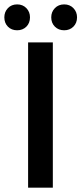

<svg xmlns="http://www.w3.org/2000/svg" viewBox="-44 -871 377 891"><path d="M86.4 0V-674.3H201.2V0ZM35.6 -730.5Q9.3 -730.5 -7.3 -747.3Q-23.9 -764.2 -23.9 -790.5Q-23.9 -815.9 -7.3 -833.3Q9.3 -850.6 35.6 -850.6Q61.5 -850.6 78.4 -833.3Q95.2 -815.9 95.2 -790.5Q95.2 -764.2 78.4 -747.3Q61.5 -730.5 35.6 -730.5ZM253.9 -730.5Q227.5 -730.5 210.7 -747.3Q193.8 -764.2 193.8 -790.5Q193.8 -815.9 210.7 -833.3Q227.5 -850.6 253.9 -850.6Q279.8 -850.6 296.6 -833.3Q313.5 -815.9 313.5 -790.5Q313.5 -764.2 296.6 -747.3Q279.8 -730.5 253.9 -730.5Z"/></svg>

Font: Akatab
Style: Bold
Weight: 700
Designer: SIL Global
Foundry: SIL Global
Version: Version 4.100